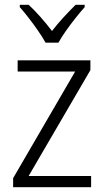

<svg xmlns="http://www.w3.org/2000/svg" viewBox="-20 -785 436 805"><path d="M362 0H35V-38L295 -485H54V-532H359V-491L100 -47H362ZM171 -606Q159 -628 140 -655.5Q121 -683 100.5 -709.5Q80 -736 63 -755V-765H100Q124 -743 150 -713.5Q176 -684 198 -655Q221 -685 246 -712Q271 -739 297 -765H335V-755Q317 -735 296 -708.5Q275 -682 256 -655Q237 -628 225 -606Z"/></svg>

Font: Noto Sans Khmer UI SemiCondensed Light
Style: Regular
Weight: 300
Width: 4
Designer: Danh Hong and the Monotype Design Team
Foundry: Monotype Imaging Inc.
Version: Version 2.002; ttfautohint (v1.8.4.7-5d5b)